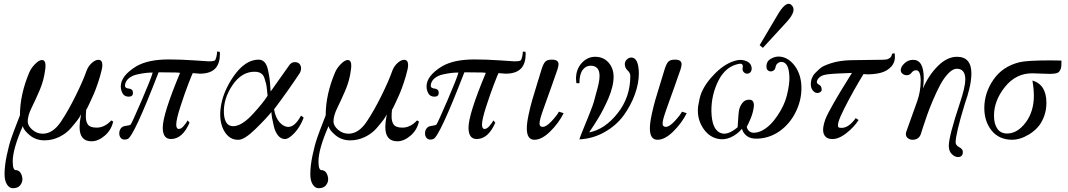

<svg xmlns="http://www.w3.org/2000/svg" viewBox="-20 -728 5623 1011"><path d="M576 -88Q566 -43 531.5 -13.5Q497 16 462 16Q399 16 399 -59Q399 -73 400.5 -86.5Q402 -100 404.5 -111Q407 -122 407 -126Q400 -112 389 -97Q378 -82 353.5 -53.5Q329 -25 292 -7Q255 11 214 11Q169 11 136.5 -16Q104 -43 100 -64Q47 57 47 122Q47 149 52 159Q57 169 63.5 168Q70 167 79.5 173Q89 179 95 197Q98 206 98 216Q98 233 86 248Q74 263 48 263Q29 263 16.5 243Q4 223 4 190Q4 145 15.5 90.5Q27 36 40 -1.5Q53 -39 68.5 -78Q84 -117 85 -121Q85 -230 134 -346Q144 -370 165 -391Q186 -412 201 -412Q225 -412 218 -362Q211 -304 188 -251Q165 -198 145.5 -158.5Q126 -119 126 -88Q126 -66 150 -45Q174 -24 205 -24Q258 -24 300 -86Q339 -144 378.5 -224Q418 -304 436 -356Q445 -380 463.5 -396.5Q482 -413 498 -413Q519 -413 519 -385Q519 -376 516 -362Q508 -328 496.5 -293.5Q485 -259 474.5 -234.5Q464 -210 454.5 -190.5Q445 -171 440 -160L434 -150Q432 -130 432 -114Q432 -87 443.5 -71.5Q455 -56 489 -56Q531 -56 566 -94Z M1137 -456Q1138 -452 1138 -444Q1138 -396 1116 -370Q1090 -340 1032 -340L995 -343Q991 -336 971.5 -285.5Q952 -235 930 -167Q908 -99 908 -72Q908 -49 922 -49Q934 -49 948 -65.5Q962 -82 968 -94L978 -82Q941 4 880 4Q837 4 837 -56Q837 -126 928 -344Q928 -347 841 -347H815Q684 -8 652 4Q643 7 636 7Q623 7 615.5 -2.5Q608 -12 608 -25Q608 -41 616 -51.5Q624 -62 636 -64Q664 -68 668 -72Q675 -81 725.5 -198Q776 -315 784 -346Q767 -346 748 -344Q729 -342 702 -336Q675 -330 657.5 -315Q640 -300 638 -278Q638 -269 644.5 -265.5Q651 -262 659 -261.5Q667 -261 673.5 -256Q680 -251 680 -239Q680 -219 658 -219Q635 -219 625.5 -236.5Q616 -254 616 -273Q616 -329 698 -379Q760 -415 868 -415Q931 -415 1004 -410Q1077 -405 1079 -405Q1102 -405 1110 -409Q1115 -411 1119 -427Q1123 -443 1123 -454Q1123 -457 1125 -457Q1126 -457 1129 -456Q1132 -455 1134 -455Q1137 -455 1137 -456Z M1579 -108Q1560 -58 1528.5 -25.5Q1497 7 1476 4Q1457 2 1443 -16Q1429 -34 1422.5 -61Q1416 -88 1413 -105Q1410 -122 1409 -138Q1381 -103 1324.5 -48Q1268 7 1237 8Q1189 10 1161.5 -36.5Q1134 -83 1141 -152Q1150 -240 1211 -328Q1272 -414 1342 -414Q1360 -414 1372.5 -401Q1385 -388 1391 -360.5Q1397 -333 1399.5 -314Q1402 -295 1404 -260Q1405 -251 1405 -246L1500 -380Q1513 -402 1534 -401Q1555 -400 1562.5 -383Q1570 -366 1559 -344Q1501 -256 1423 -152Q1431 -109 1450.5 -86Q1470 -63 1493 -60Q1530 -55 1565 -119Q1579 -110 1579 -108ZM1389 -224Q1388 -231 1386 -253Q1384 -275 1381 -287.5Q1378 -300 1372.5 -316.5Q1367 -333 1355.5 -341Q1344 -349 1327 -350Q1254 -354 1203 -278Q1155 -206 1159 -130Q1164 -58 1215 -64Q1258 -69 1312.5 -128.5Q1367 -188 1389 -224Z M2186 -88Q2176 -43 2141.5 -13.5Q2107 16 2072 16Q2009 16 2009 -59Q2009 -73 2010.5 -86.5Q2012 -100 2014.5 -111Q2017 -122 2017 -126Q2010 -112 1999 -97Q1988 -82 1963.5 -53.5Q1939 -25 1902 -7Q1865 11 1824 11Q1779 11 1746.5 -16Q1714 -43 1710 -64Q1657 57 1657 122Q1657 149 1662 159Q1667 169 1673.5 168Q1680 167 1689.5 173Q1699 179 1705 197Q1708 206 1708 216Q1708 233 1696 248Q1684 263 1658 263Q1639 263 1626.5 243Q1614 223 1614 190Q1614 145 1625.5 90.5Q1637 36 1650 -1.5Q1663 -39 1678.5 -78Q1694 -117 1695 -121Q1695 -230 1744 -346Q1754 -370 1775 -391Q1796 -412 1811 -412Q1835 -412 1828 -362Q1821 -304 1798 -251Q1775 -198 1755.5 -158.5Q1736 -119 1736 -88Q1736 -66 1760 -45Q1784 -24 1815 -24Q1868 -24 1910 -86Q1949 -144 1988.5 -224Q2028 -304 2046 -356Q2055 -380 2073.5 -396.5Q2092 -413 2108 -413Q2129 -413 2129 -385Q2129 -376 2126 -362Q2118 -328 2106.5 -293.5Q2095 -259 2084.5 -234.5Q2074 -210 2064.5 -190.5Q2055 -171 2050 -160L2044 -150Q2042 -130 2042 -114Q2042 -87 2053.5 -71.5Q2065 -56 2099 -56Q2141 -56 2176 -94Z M2747 -456Q2748 -452 2748 -444Q2748 -396 2726 -370Q2700 -340 2642 -340L2605 -343Q2601 -336 2581.5 -285.5Q2562 -235 2540 -167Q2518 -99 2518 -72Q2518 -49 2532 -49Q2544 -49 2558 -65.5Q2572 -82 2578 -94L2588 -82Q2551 4 2490 4Q2447 4 2447 -56Q2447 -126 2538 -344Q2538 -347 2451 -347H2425Q2294 -8 2262 4Q2253 7 2246 7Q2233 7 2225.5 -2.5Q2218 -12 2218 -25Q2218 -41 2226 -51.5Q2234 -62 2246 -64Q2274 -68 2278 -72Q2285 -81 2335.5 -198Q2386 -315 2394 -346Q2377 -346 2358 -344Q2339 -342 2312 -336Q2285 -330 2267.5 -315Q2250 -300 2248 -278Q2248 -269 2254.5 -265.5Q2261 -262 2269 -261.5Q2277 -261 2283.5 -256Q2290 -251 2290 -239Q2290 -219 2268 -219Q2245 -219 2235.5 -236.5Q2226 -254 2226 -273Q2226 -329 2308 -379Q2370 -415 2478 -415Q2541 -415 2614 -410Q2687 -405 2689 -405Q2712 -405 2720 -409Q2725 -411 2729 -427Q2733 -443 2733 -454Q2733 -457 2735 -457Q2736 -457 2739 -456Q2742 -455 2744 -455Q2747 -455 2747 -456Z M2948 -132Q2922 -80 2877.5 -36Q2833 8 2794 8Q2754 8 2754 -52Q2754 -80 2763.5 -124.5Q2773 -169 2782.5 -201.5Q2792 -234 2809.5 -290.5Q2827 -347 2832 -364Q2841 -393 2851.5 -403.5Q2862 -414 2886 -414Q2921 -414 2921 -390Q2921 -381 2916 -364Q2901 -320 2884 -272.5Q2867 -225 2857 -197.5Q2847 -170 2838 -144Q2829 -118 2825 -102.5Q2821 -87 2821 -77Q2821 -60 2838 -60Q2857 -60 2885.5 -91Q2914 -122 2923 -140Z M3341 -378Q3344 -360 3344 -342Q3344 -289 3323 -231Q3302 -173 3264.5 -121Q3227 -69 3165.5 -33.5Q3104 2 3031 6Q3031 2 3047 -37.5Q3063 -77 3083.5 -127.5Q3104 -178 3110 -203Q3111 -209 3119 -236.5Q3127 -264 3132 -287Q3137 -310 3137 -328Q3137 -382 3090 -382Q3064 -382 3047.5 -359Q3031 -336 3031 -290H3015Q3013 -306 3013 -313Q3013 -363 3043 -396Q3073 -429 3114 -429Q3157 -429 3184 -399Q3211 -369 3211 -323Q3211 -298 3203.5 -268.5Q3196 -239 3184.5 -212Q3173 -185 3159 -157.5Q3145 -130 3131.5 -107.5Q3118 -85 3106.5 -67.5Q3095 -50 3088.5 -40.5Q3082 -31 3083 -31Q3165 -47 3232 -131.5Q3299 -216 3299 -328Q3299 -344 3284.5 -357.5Q3270 -371 3270 -391Q3270 -404 3280.5 -414.5Q3291 -425 3304 -425Q3333 -425 3341 -378Z M3596 -132Q3570 -80 3525.5 -36Q3481 8 3442 8Q3402 8 3402 -52Q3402 -80 3411.5 -124.5Q3421 -169 3430.5 -201.5Q3440 -234 3457.5 -290.5Q3475 -347 3480 -364Q3489 -393 3499.5 -403.5Q3510 -414 3534 -414Q3569 -414 3569 -390Q3569 -381 3564 -364Q3549 -320 3532 -272.5Q3515 -225 3505 -197.5Q3495 -170 3486 -144Q3477 -118 3473 -102.5Q3469 -87 3469 -77Q3469 -60 3486 -60Q3505 -60 3533.5 -91Q3562 -122 3571 -140Z M4200 -268Q4201 -205 4173.5 -145.5Q4146 -86 4098 -47Q4041 -1 3970 2Q3933 4 3912.5 -12Q3892 -28 3887 -50Q3862 -20 3827 -4.5Q3792 11 3756 2Q3708 -10 3678.5 -59Q3649 -108 3656 -168Q3662 -208 3672 -236Q3694 -291 3748 -344Q3802 -397 3858 -410Q3887 -417 3912.5 -405Q3938 -393 3938 -366Q3938 -355 3931 -347.5Q3924 -340 3914 -340Q3905 -340 3897 -347.5Q3889 -355 3890 -366Q3891 -373 3891.5 -379.5Q3892 -386 3887 -390Q3882 -394 3872 -392Q3801 -379 3763 -303.5Q3725 -228 3726 -142Q3728 -40 3780 -26Q3814 -16 3864 -58Q3865 -63 3866.5 -94Q3868 -125 3871 -145Q3874 -165 3888 -184.5Q3902 -204 3926 -203Q3940 -203 3945.5 -193Q3951 -183 3949.5 -168Q3948 -153 3943.5 -136Q3939 -119 3932 -102.5Q3925 -86 3920 -75.5Q3915 -65 3912 -60Q3916 -44 3926 -36.5Q3936 -29 3948 -29Q3960 -29 3971 -32Q3982 -35 3992 -40Q4035 -62 4072.5 -117Q4110 -172 4123 -224Q4139 -288 4136.5 -327.5Q4134 -367 4124 -383.5Q4114 -400 4098 -402Q4086 -403 4076 -395.5Q4066 -388 4064 -376Q4062 -361 4050.5 -355Q4039 -349 4028 -354.5Q4017 -360 4016 -374Q4014 -404 4038 -418Q4062 -432 4086 -430Q4132 -426 4165.5 -380.5Q4199 -335 4200 -268ZM4146 -703Q4180 -675 4122 -612L3997 -476L3980 -490L4070 -642Q4117 -726 4146 -703Z M4691 -446Q4697 -405 4674.5 -379Q4652 -353 4615 -344Q4595 -339 4573 -337.5Q4551 -336 4539 -337L4527 -338Q4474 -252 4425.5 -156.5Q4377 -61 4399 -56Q4443 -46 4486 -106L4501 -96Q4478 -59 4435.5 -26Q4393 7 4357 4Q4327 2 4317.5 -24Q4308 -50 4326 -100Q4337 -128 4372 -189Q4407 -250 4437 -297L4466 -344Q4367 -341 4333 -336Q4297 -331 4284 -307Q4275 -290 4294 -281Q4304 -276 4306 -263Q4308 -250 4303 -246Q4292 -237 4281.5 -238.5Q4271 -240 4265 -246Q4250 -260 4249.5 -281.5Q4249 -303 4256 -318.5Q4263 -334 4271 -342Q4291 -362 4303.5 -372Q4316 -382 4357.5 -395.5Q4399 -409 4457 -411Q4488 -412 4527.5 -412Q4567 -412 4601 -413Q4605 -413 4615.5 -413Q4626 -413 4630.5 -413.5Q4635 -414 4643 -414.5Q4651 -415 4655.5 -417Q4660 -419 4665 -422.5Q4670 -426 4673 -431.5Q4676 -437 4677 -444Q4678 -445 4679.5 -445.5Q4681 -446 4685 -447Q4689 -448 4691 -446Z M5060 -180Q5012 -23 5012 22Q5012 37 5031 47Q5050 57 5050 72Q5050 99 5024 99Q5008 99 4992 83.5Q4976 68 4976 40Q4976 -10 5034 -184Q5063 -271 5063 -309Q5063 -366 5018 -366Q4997 -366 4973.5 -341.5Q4950 -317 4931.5 -282.5Q4913 -248 4893.5 -202.5Q4874 -157 4862 -122.5Q4850 -88 4839 -54.5Q4828 -21 4828 -20Q4817 8 4785 8Q4772 8 4761 0Q4750 -8 4750 -22Q4750 -28 4752 -34L4810 -196Q4828 -248 4828 -302Q4828 -358 4804 -358Q4789 -358 4779 -344Q4770 -332 4754 -332Q4742 -332 4732.5 -339.5Q4723 -347 4723 -359Q4723 -376 4742.5 -394.5Q4762 -413 4788 -413Q4844 -413 4844 -317Q4844 -286 4840 -262Q4869 -331 4918 -380Q4967 -429 5019 -429Q5095 -429 5095 -341Q5095 -323 5092 -301.5Q5089 -280 5084 -260Q5079 -240 5074.5 -224.5Q5070 -209 5065 -195.5Q5060 -182 5060 -180Z M5569 -409V-402Q5569 -382 5567.5 -373Q5566 -364 5560 -354.5Q5554 -345 5541.5 -342Q5529 -339 5506 -339Q5492 -339 5459.5 -340.5Q5427 -342 5415 -342Q5329 -342 5271.5 -270Q5214 -198 5214 -119Q5214 -76 5231.5 -50.5Q5249 -25 5283 -25Q5337 -25 5380.5 -82.5Q5424 -140 5424 -225Q5424 -237 5423 -249.5Q5422 -262 5421 -271.5Q5420 -281 5418.5 -289Q5417 -297 5417 -300L5416 -304Q5490 -283 5490 -186Q5490 -146 5476.5 -112Q5463 -78 5443 -56.5Q5423 -35 5398 -20Q5373 -5 5351 1.5Q5329 8 5311 8Q5241 8 5202 -40Q5163 -88 5163 -159Q5163 -239 5211 -308.5Q5259 -378 5347 -400Q5386 -410 5511 -410Q5527 -410 5547 -409.5Q5567 -409 5569 -409Z"/></svg>

Font: GFS BodoniClassic
Style: Regular
Weight: 400
Designer: George D. Matthiopoulos
Foundry: George D. Matthiopoulos
Version: Macromedia Fontographer 4.1.5 140901